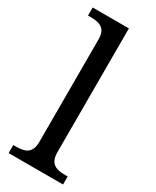

<svg xmlns="http://www.w3.org/2000/svg" viewBox="-197 -814 703 868"><g transform="rotate(30 155.0 -380.0)"><path d="M13 0H297V-42H284C239 -42 202 -51 202 -114V-760H13V-718H26C70 -718 108 -709 108 -650V-114C108 -51 71 -42 26 -42H13Z"/></g></svg>

Font: Noto Serif
Style: Regular
Weight: 400
Designer: Monotype Design Team
Foundry: Monotype Imaging Inc.
Version: Version 2.015